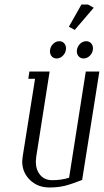

<svg xmlns="http://www.w3.org/2000/svg" viewBox="-20 -828 459 848"><path d="M78.1 -115.2Q78.1 -121.6 80.1 -136.2L134.8 -480H105L109.9 -512.2H199.2L140.1 -136.2Q138.2 -121.6 138.2 -114.7Q138.2 -78.1 157.5 -55.2Q176.8 -32.2 210.9 -32.2Q251 -32.2 285.2 -43L358.9 -512.2H418.9L342.8 -33.2Q295.4 -14.6 265.9 -7.3Q236.3 0 198.2 0Q146.5 0 112.3 -33.2Q78.1 -66.4 78.1 -115.2ZM200.7 -601.6Q200.7 -606 201.2 -607.9Q203.6 -623.5 215.3 -634.8Q227.1 -646 242.2 -646Q255.4 -646 263.4 -637Q271.5 -627.9 271.5 -614.3Q271.5 -609.9 271 -607.9Q268.6 -592.3 256.8 -581.1Q245.1 -569.8 230 -569.8Q216.8 -569.8 208.7 -578.9Q200.7 -587.9 200.7 -601.6ZM284.2 -710 339.8 -808.1H368.2L394 -793.9L310.1 -695.8ZM319.3 -601.6Q319.3 -606 319.8 -607.9Q322.3 -623.5 334 -634.8Q345.7 -646 360.8 -646Q374 -646 382.3 -637Q390.6 -627.9 390.6 -614.3Q390.6 -609.9 390.1 -607.9Q387.7 -592.3 376 -581.1Q364.3 -569.8 349.1 -569.8Q335.9 -569.8 327.6 -578.9Q319.3 -587.9 319.3 -601.6Z"/></svg>

Font: Gawaa
Style: Italic
Weight: 400
Designer: T. Christopher White
Version: Version 1.0